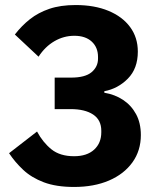

<svg xmlns="http://www.w3.org/2000/svg" viewBox="-20 -730 640 762"><path d="M197 -422H262Q318 -422 343.5 -443.5Q369 -465 369 -497V-504Q369 -542 344 -565Q319 -588 275 -588Q233 -588 196 -566.5Q159 -545 133 -505L39 -593Q66 -628 99 -654Q132 -680 176 -695Q220 -710 280 -710Q355 -710 410.5 -687Q466 -664 496.5 -622.5Q527 -581 527 -525Q527 -458 487.5 -418Q448 -378 394 -368V-362Q436 -355 468.5 -333.5Q501 -312 520 -277Q539 -242 539 -194Q539 -132 505.5 -85.5Q472 -39 412.5 -13.5Q353 12 274 12Q203 12 154 -6.5Q105 -25 72 -56Q39 -87 16 -122L127 -208Q150 -165 184 -137.5Q218 -110 274 -110Q325 -110 353.5 -136Q382 -162 382 -205V-211Q382 -254 349.5 -275.5Q317 -297 260 -297H197Z"/></svg>

Font: IBM Plex Sans Var
Style: Regular
Weight: 400
Designer: Mike Abbink, Paul van der Laan, Pieter van Rosmalen
Foundry: Bold Monday
Version: Version 3.000